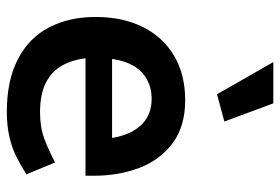

<svg xmlns="http://www.w3.org/2000/svg" viewBox="-146 -644 802 549"><g transform="rotate(90 254.5 -369.0)"><path d="M482 -213V-237Q482 -308 459.5 -367Q437 -426 389 -462Q341 -498 266 -498Q192 -498 138.5 -466Q85 -434 56.5 -376.5Q28 -319 28 -242Q28 -166 58 -108.5Q88 -51 149 -19.5Q210 12 299 12Q337 12 369 5Q401 -2 428 -15.5Q455 -29 478 -44L444 -126Q408 -107 375.5 -95Q343 -83 301 -83Q249 -83 216.5 -99.5Q184 -116 167.5 -145Q151 -174 146 -213ZM148 -289Q153 -325 167.5 -350Q182 -375 206.5 -388.5Q231 -402 262 -402Q294 -402 316.5 -388.5Q339 -375 353.5 -350Q368 -325 374 -289ZM249 -589 327 -610 275 -750H157Z"/></g></svg>

Font: Catamaran SemiBold
Style: Regular
Weight: 600
Designer: Pria Ravichandran
Version: Version 2.000